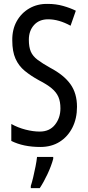

<svg xmlns="http://www.w3.org/2000/svg" viewBox="-20 -744 453 985"><path d="M375 -196Q375 -136 351.5 -89.5Q328 -43 286 -16.5Q244 10 187 10Q100 10 38 -21V-108Q72 -89 111 -79Q150 -69 184 -69Q234 -69 262 -104Q290 -139 290 -188Q290 -223 279.5 -247Q269 -271 245 -291Q221 -311 180 -332Q138 -355 107 -380.5Q76 -406 59.5 -443Q43 -480 43 -536Q42 -592 65.5 -634.5Q89 -677 130.5 -701Q172 -725 225 -724Q267 -724 304 -713.5Q341 -703 369 -689L342 -612Q282 -645 227 -645Q181 -645 154.5 -615.5Q128 -586 128 -540Q128 -503 138 -479.5Q148 -456 172.5 -437.5Q197 -419 238 -396Q308 -359 341.5 -312Q375 -265 375 -196ZM253 71Q243 108 223.5 149.5Q204 191 184 221H138V210Q144 192 150.5 164.5Q157 137 162.5 109Q168 81 170 61H253Z"/></svg>

Font: Noto Sans Lao ExtraCondensed
Style: Regular
Weight: 400
Width: 2
Designer: Monotype Design Team
Foundry: Monotype Imaging Inc.
Version: Version 2.003; ttfautohint (v1.8.4.7-5d5b)